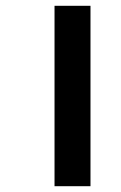

<svg xmlns="http://www.w3.org/2000/svg" viewBox="-20 -642 418 662"><path d="M168 -622V0H292V-622Z"/></svg>

Font: Noto Sans Devanagari UI Condensed
Style: Bold
Weight: 700
Width: 3
Designer: Jelle Bosma - Monotype Design Team
Foundry: Monotype Imaging Inc.
Version: Version 2.004